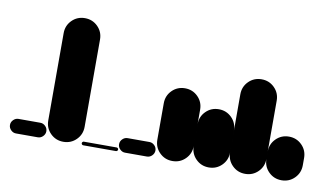

<svg xmlns="http://www.w3.org/2000/svg" viewBox="-47 -430 893 520"><g transform="rotate(10 400.0 -170.0)"><path d="M20 -40Q12 -40 6 -34Q0 -28 0 -20Q0 -12 6 -6Q12 0 20 0H80Q88 0 94 -6Q100 -12 100 -20Q100 -28 94 -34Q88 -40 80 -40Z M100 -50H200V-290H100ZM150 -100Q129 -100 114.5 -85.5Q100 -71 100 -50Q100 -29 114.5 -14.5Q129 0 150 0Q171 0 185.5 -14.5Q200 -29 200 -50Q200 -71 185.5 -85.5Q171 -100 150 -100ZM150 -340Q129 -340 114.5 -325.5Q100 -311 100 -290Q100 -269 114.5 -254.5Q129 -240 150 -240Q171 -240 185.5 -254.5Q200 -269 200 -290Q200 -311 185.5 -325.5Q171 -340 150 -340Z M205 -10Q203 -10 201.5 -8.5Q200 -7 200 -5Q200 -3 201.5 -1.5Q203 0 205 0H295Q297 0 298.5 -1.5Q300 -3 300 -5Q300 -7 298.5 -8.5Q297 -10 295 -10Z M320 -40Q312 -40 306 -34Q300 -28 300 -20Q300 -12 306 -6Q312 0 320 0H380Q388 0 394 -6Q400 -12 400 -20Q400 -28 394 -34Q388 -40 380 -40Z M400 -50H500V-150H400ZM450 -100Q429 -100 414.5 -85.5Q400 -71 400 -50Q400 -29 414.5 -14.5Q429 0 450 0Q471 0 485.5 -14.5Q500 -29 500 -50Q500 -71 485.5 -85.5Q471 -100 450 -100ZM450 -200Q429 -200 414.5 -185.5Q400 -171 400 -150Q400 -129 414.5 -114.5Q429 -100 450 -100Q471 -100 485.5 -114.5Q500 -129 500 -150Q500 -171 485.5 -185.5Q471 -200 450 -200Z M500 -50H600V-110H500ZM550 -100Q529 -100 514.5 -85.5Q500 -71 500 -50Q500 -29 514.5 -14.5Q529 0 550 0Q571 0 585.5 -14.5Q600 -29 600 -50Q600 -71 585.5 -85.5Q571 -100 550 -100ZM550 -160Q529 -160 514.5 -145.5Q500 -131 500 -110Q500 -89 514.5 -74.5Q529 -60 550 -60Q571 -60 585.5 -74.5Q600 -89 600 -110Q600 -131 585.5 -145.5Q571 -160 550 -160Z M600 -50H700V-210H600ZM650 -100Q629 -100 614.5 -85.5Q600 -71 600 -50Q600 -29 614.5 -14.5Q629 0 650 0Q671 0 685.5 -14.5Q700 -29 700 -50Q700 -71 685.5 -85.5Q671 -100 650 -100ZM650 -260Q629 -260 614.5 -245.5Q600 -231 600 -210Q600 -189 614.5 -174.5Q629 -160 650 -160Q671 -160 685.5 -174.5Q700 -189 700 -210Q700 -231 685.5 -245.5Q671 -260 650 -260Z M700 -50H800V-70H700ZM750 -100Q729 -100 714.5 -85.5Q700 -71 700 -50Q700 -29 714.5 -14.5Q729 0 750 0Q771 0 785.5 -14.5Q800 -29 800 -50Q800 -71 785.5 -85.5Q771 -100 750 -100ZM750 -120Q729 -120 714.5 -105.5Q700 -91 700 -70Q700 -49 714.5 -34.5Q729 -20 750 -20Q771 -20 785.5 -34.5Q800 -49 800 -70Q800 -91 785.5 -105.5Q771 -120 750 -120Z"/></g></svg>

Font: Wavefont SemiBold
Style: Regular
Weight: 600
Version: Version 3.004;gftools[0.9.33]